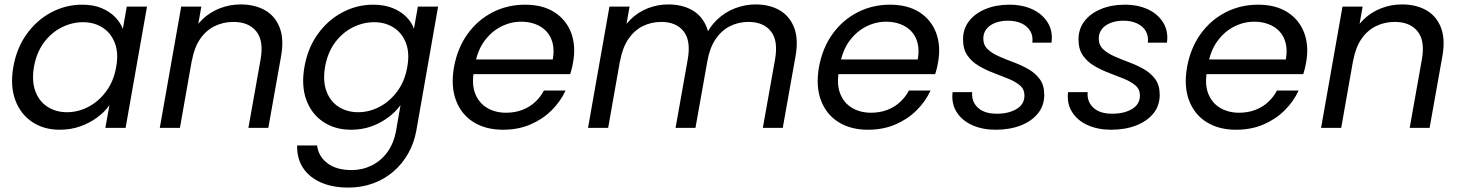

<svg xmlns="http://www.w3.org/2000/svg" viewBox="-20 -578 6606 868"><path d="M40.4 -276Q55.4 -361.3 101 -424.4Q146.6 -487.6 212.1 -522.2Q277.6 -556.8 350.9 -556.8Q402.3 -556.8 439.1 -541.4Q475.9 -525.9 500 -501.3Q524.1 -476.6 535.4 -447.5L553.1 -548.3H644.6L547.8 0H456.3L474.7 -102.3Q453.5 -72.4 419.9 -47.4Q386.3 -22.4 343.4 -6.9Q300.5 8.5 249.8 8.5Q177.4 8.5 124.6 -27.3Q71.9 -63 48.6 -126.9Q25.4 -190.8 40.4 -276ZM505.1 -274.5Q516.8 -338.2 499.1 -383.8Q481.4 -429.5 443.3 -453.6Q405.3 -477.6 355.4 -477.6Q305.6 -477.6 258.8 -454.2Q212 -430.7 178.7 -386Q145.4 -341.2 133.6 -276Q122.6 -211.9 139.9 -165.5Q157.1 -119.1 195.2 -94.9Q233.2 -70.7 283 -70.7Q332.9 -70.7 379.4 -94.9Q425.9 -119.1 460 -165Q494.1 -210.9 505.1 -274.5Z M702.4 0 799.2 -548.3H890.2L793.4 0ZM1103 0 1158.2 -310.2Q1172.9 -394 1138.5 -436.4Q1104.1 -478.9 1035.5 -478.9Q988.8 -478.9 949.8 -459.5Q910.8 -440.2 884.3 -401.2Q857.9 -362.2 847.4 -302.9L841.6 -409.5Q859.9 -456.6 894.6 -490Q929.4 -523.4 974.4 -540.7Q1019.5 -558 1067.9 -558Q1131.5 -558 1177.6 -532Q1223.7 -506 1244.2 -453.6Q1264.7 -401.3 1250.5 -322.6L1193 0Z M1666.9 -556.8Q1716.7 -556.8 1754.3 -541.8Q1791.9 -526.7 1816.4 -502.2Q1840.9 -477.6 1851.4 -448L1869.1 -548.3H1960.6L1862.3 11.7Q1852.3 68.2 1825.5 115.6Q1798.6 163 1758.5 197.5Q1718.3 232 1666.8 251Q1615.2 270 1554.6 270Q1483.1 270 1430.6 246.8Q1378 223.5 1350 181Q1322 138.5 1323.3 79.7H1413.6Q1419.5 129.3 1460.5 160.1Q1501.4 190.9 1569 190.9Q1617.4 190.9 1659.4 170.5Q1701.5 150.2 1730.9 110.2Q1760.3 70.1 1770.8 11.7L1790.7 -102.8Q1769.5 -73.2 1735.9 -47.8Q1702.3 -22.4 1659.8 -6.9Q1617.2 8.5 1567.3 8.5Q1494.1 8.5 1441 -27.3Q1387.9 -63 1364.6 -126.9Q1341.4 -190.8 1356.4 -276Q1371.4 -361.3 1417 -424.4Q1462.6 -487.6 1528.1 -522.2Q1593.6 -556.8 1666.9 -556.8ZM1821.1 -274.5Q1832.8 -338.2 1815.1 -383.8Q1797.4 -429.5 1759.3 -453.6Q1721.3 -477.6 1671.4 -477.6Q1621.6 -477.6 1574.8 -454.2Q1528 -430.7 1494.7 -386Q1461.4 -341.2 1449.6 -276Q1438.6 -211.9 1455.9 -165.5Q1473.1 -119.1 1511.2 -94.9Q1549.2 -70.7 1599 -70.7Q1648.9 -70.7 1695.4 -94.9Q1741.9 -119.1 1776 -165Q1810.1 -210.9 1821.1 -274.5Z M2103.1 -242.9 2116.1 -309.2H2479Q2486.5 -350.8 2478.4 -382.8Q2470.3 -414.8 2450.2 -436.3Q2430.1 -457.7 2400.7 -468.8Q2371.3 -479.9 2336.1 -479.9Q2288.7 -479.9 2245.3 -457.8Q2201.9 -435.7 2170.8 -393.7Q2139.6 -351.7 2128.1 -290.1L2122.4 -254.9Q2111.9 -195.6 2128.7 -153.7Q2145.5 -111.8 2182.4 -90.1Q2219.4 -68.4 2267.5 -68.4Q2308.6 -68.4 2341.9 -81.4Q2375.1 -94.3 2399.5 -117.1Q2423.9 -139.8 2438.9 -168.6H2536.7Q2513.9 -118.9 2473.5 -79Q2433.2 -39 2377.8 -15.2Q2322.4 8.5 2253.9 8.5Q2175.9 8.5 2120.6 -26Q2065.4 -60.5 2041.4 -124.4Q2017.4 -188.3 2032.4 -274.5Q2048.4 -361.5 2094 -424.7Q2139.6 -487.8 2206.8 -522.3Q2273.9 -556.8 2353.4 -556.8Q2433.4 -556.8 2486.6 -522.7Q2539.7 -488.6 2561.9 -429.9Q2584 -371.2 2571 -296.9Q2568.5 -282.4 2565.5 -269.6Q2562.5 -256.9 2557.8 -242.9Z M2638.4 0 2735.2 -548.3H2826.2L2729.4 0ZM3034.1 0 3089.3 -310.2Q3104 -394 3070.5 -436.4Q3036.9 -478.9 2969.3 -478.9Q2923.4 -478.9 2884.8 -459.3Q2846.3 -439.7 2820 -400.3Q2793.7 -361 2783.2 -301.6L2776.7 -406.3Q2795.4 -455.1 2829.6 -489.1Q2863.9 -523.1 2908.6 -540.6Q2953.3 -558 3001 -558Q3063.8 -558 3109.3 -532Q3154.8 -506 3175.3 -453.6Q3195.8 -401.3 3181.6 -322.6L3124.1 0ZM3428.7 0 3484 -310.2Q3498.7 -394 3465.1 -436.4Q3431.5 -478.9 3363.9 -478.9Q3318 -478.9 3279.5 -459.3Q3240.9 -439.7 3214.6 -400.3Q3188.3 -361 3177.9 -301.6L3165.5 -406.3Q3185.8 -455.1 3221.7 -489.1Q3257.5 -523.1 3303.1 -540.6Q3348.7 -558 3395.6 -558Q3458.4 -558 3503.9 -532Q3549.5 -506 3570 -453.6Q3590.5 -401.3 3576.2 -322.6L3518.7 0Z M3753.1 -242.9 3766.1 -309.2H4129Q4136.5 -350.8 4128.4 -382.8Q4120.3 -414.8 4100.2 -436.3Q4080.1 -457.7 4050.7 -468.8Q4021.3 -479.9 3986.1 -479.9Q3938.7 -479.9 3895.3 -457.8Q3851.9 -435.7 3820.8 -393.7Q3789.6 -351.7 3778.1 -290.1L3772.4 -254.9Q3761.9 -195.6 3778.7 -153.7Q3795.5 -111.8 3832.4 -90.1Q3869.4 -68.4 3917.5 -68.4Q3958.6 -68.4 3991.9 -81.4Q4025.1 -94.3 4049.5 -117.1Q4073.9 -139.8 4088.9 -168.6H4186.7Q4163.9 -118.9 4123.5 -79Q4083.2 -39 4027.8 -15.2Q3972.4 8.5 3903.9 8.5Q3825.9 8.5 3770.6 -26Q3715.4 -60.5 3691.4 -124.4Q3667.4 -188.3 3682.4 -274.5Q3698.4 -361.5 3744 -424.7Q3789.6 -487.8 3856.8 -522.3Q3923.9 -556.8 4003.4 -556.8Q4083.4 -556.8 4136.6 -522.7Q4189.7 -488.6 4211.9 -429.9Q4234 -371.2 4221 -296.9Q4218.5 -282.4 4215.5 -269.6Q4212.5 -256.9 4207.8 -242.9Z M4480.7 8.5Q4421.4 8.5 4375.3 -12.2Q4329.2 -32.8 4304.8 -71.4Q4280.4 -109.9 4286.5 -161.4H4375.2Q4371.2 -119.3 4400.4 -91.6Q4429.6 -63.9 4486.2 -63.9Q4540.5 -63.9 4575.9 -85.3Q4611.4 -106.6 4611.4 -146.3Q4611.4 -174.5 4591.1 -191.7Q4570.9 -208.9 4539.4 -221.8Q4507.9 -234.6 4472.5 -248Q4437.2 -261.4 4405.7 -279.7Q4374.2 -297.9 4353.9 -326.7Q4333.7 -355.5 4333.7 -399.7Q4333.7 -447.2 4360.5 -482.1Q4387.2 -517 4434.8 -536.9Q4482.3 -556.8 4542.9 -556.8Q4602.7 -556.8 4648 -535.6Q4693.3 -514.3 4716.9 -475.5Q4740.6 -436.7 4733.6 -385.2H4647.1Q4650.8 -415.4 4637.7 -437.6Q4624.7 -459.7 4598.6 -472.1Q4572.6 -484.4 4536.9 -484.4Q4504.9 -484.4 4479.5 -474.7Q4454.1 -465 4439.8 -447Q4425.4 -428.9 4425.4 -403.5Q4425.4 -374.1 4445.3 -355.4Q4465.2 -336.6 4496.7 -322.9Q4528.2 -309.1 4563.1 -296.1Q4598.1 -283.1 4629.6 -265.1Q4661.1 -247.1 4681 -219.7Q4700.9 -192.3 4700.9 -149.3Q4700.9 -100.3 4672.2 -65Q4643.5 -29.8 4594 -10.6Q4544.5 8.5 4480.7 8.5Z M5002.7 8.5Q4943.4 8.5 4897.3 -12.2Q4851.2 -32.8 4826.8 -71.4Q4802.4 -109.9 4808.5 -161.4H4897.2Q4893.2 -119.3 4922.4 -91.6Q4951.6 -63.9 5008.2 -63.9Q5062.5 -63.9 5097.9 -85.3Q5133.4 -106.6 5133.4 -146.3Q5133.4 -174.5 5113.1 -191.7Q5092.9 -208.9 5061.4 -221.8Q5029.9 -234.6 4994.5 -248Q4959.2 -261.4 4927.7 -279.7Q4896.2 -297.9 4875.9 -326.7Q4855.7 -355.5 4855.7 -399.7Q4855.7 -447.2 4882.5 -482.1Q4909.2 -517 4956.8 -536.9Q5004.3 -556.8 5064.9 -556.8Q5124.7 -556.8 5170 -535.6Q5215.3 -514.3 5238.9 -475.5Q5262.6 -436.7 5255.6 -385.2H5169.1Q5172.8 -415.4 5159.7 -437.6Q5146.7 -459.7 5120.6 -472.1Q5094.6 -484.4 5058.9 -484.4Q5026.9 -484.4 5001.5 -474.7Q4976.1 -465 4961.8 -447Q4947.4 -428.9 4947.4 -403.5Q4947.4 -374.1 4967.3 -355.4Q4987.2 -336.6 5018.7 -322.9Q5050.2 -309.1 5085.1 -296.1Q5120.1 -283.1 5151.6 -265.1Q5183.1 -247.1 5203 -219.7Q5222.9 -192.3 5222.9 -149.3Q5222.9 -100.3 5194.2 -65Q5165.5 -29.8 5116 -10.6Q5066.5 8.5 5002.7 8.5Z M5417.1 -242.9 5430.1 -309.2H5793Q5800.5 -350.8 5792.4 -382.8Q5784.3 -414.8 5764.2 -436.3Q5744.1 -457.7 5714.7 -468.8Q5685.3 -479.9 5650.1 -479.9Q5602.7 -479.9 5559.3 -457.8Q5515.9 -435.7 5484.8 -393.7Q5453.6 -351.7 5442.1 -290.1L5436.4 -254.9Q5425.9 -195.6 5442.7 -153.7Q5459.5 -111.8 5496.4 -90.1Q5533.4 -68.4 5581.5 -68.4Q5622.6 -68.4 5655.9 -81.4Q5689.1 -94.3 5713.5 -117.1Q5737.9 -139.8 5752.9 -168.6H5850.7Q5827.9 -118.9 5787.5 -79Q5747.2 -39 5691.8 -15.2Q5636.4 8.5 5567.9 8.5Q5489.9 8.5 5434.6 -26Q5379.4 -60.5 5355.4 -124.4Q5331.4 -188.3 5346.4 -274.5Q5362.4 -361.5 5408 -424.7Q5453.6 -487.8 5520.8 -522.3Q5587.9 -556.8 5667.4 -556.8Q5747.4 -556.8 5800.6 -522.7Q5853.7 -488.6 5875.9 -429.9Q5898 -371.2 5885 -296.9Q5882.5 -282.4 5879.5 -269.6Q5876.5 -256.9 5871.8 -242.9Z M5952.4 0 6049.2 -548.3H6140.2L6043.4 0ZM6353 0 6408.2 -310.2Q6422.9 -394 6388.5 -436.4Q6354.1 -478.9 6285.5 -478.9Q6238.8 -478.9 6199.8 -459.5Q6160.8 -440.2 6134.3 -401.2Q6107.9 -362.2 6097.4 -302.9L6091.6 -409.5Q6109.9 -456.6 6144.6 -490Q6179.4 -523.4 6224.4 -540.7Q6269.5 -558 6317.9 -558Q6381.5 -558 6427.6 -532Q6473.7 -506 6494.2 -453.6Q6514.7 -401.3 6500.5 -322.6L6443 0Z"/></svg>

Font: Poppins Variable
Style: Italic
Weight: 100
Italic angle: -10°
Designer: Jonny Pinhorn
Foundry: Indian Type Foundry
Version: Version 6.000